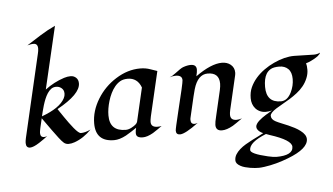

<svg xmlns="http://www.w3.org/2000/svg" viewBox="-67 -958 2377 1372"><g transform="rotate(-5 1121.5 -272.0)"><path d="M507.3 -417Q507.3 -339.4 338.9 -246.6Q344.2 -238.8 355.2 -222.2Q366.2 -205.6 380.4 -185.1Q394.5 -164.6 410.4 -142.6Q426.3 -120.6 441.4 -102.5Q475.1 -61.5 490.7 -61.5Q521.5 -61.5 561 -80.6Q505.9 -23.4 440.4 0Q417 8.3 396.7 8.3Q376.5 8.3 362.5 -3.7Q348.6 -15.6 328.1 -42.5Q295.9 -84 220.7 -190.9Q199.2 -105 199.2 -86.9Q199.2 -56.2 226.1 -56.2Q237.3 -56.2 248.5 -61Q237.3 -52.7 220.9 -40.5Q204.6 -28.3 186.5 -17.1Q143.6 10.3 120.1 10.3Q90.8 10.3 90.8 -24.9Q90.8 -38.1 95.7 -60.1L233.4 -652.8Q238.8 -673.3 238.8 -689.9Q238.8 -726.1 207.5 -726.1Q196.3 -726.1 185.5 -723.6Q174.8 -721.2 164.1 -718.8Q214.8 -751.5 266.1 -783.7Q317.4 -815.9 372.6 -841.3L267.6 -393.1Q331.1 -440.9 404.8 -464.8Q429.7 -472.7 452.1 -472.7Q474.6 -472.7 491 -457.8Q507.3 -442.9 507.3 -417ZM389.6 -319.3Q398.4 -336.4 398.4 -351.8Q398.4 -367.2 393.6 -376.7Q388.7 -386.2 380.9 -392.6Q364.3 -406.2 343 -406.2Q321.8 -406.2 306.9 -395.3Q292 -384.3 280.3 -366.5Q268.6 -348.6 259.5 -326.4Q250.5 -304.2 243.7 -281.7Q236.8 -259.3 231.9 -238.8Q227.1 -218.3 223.6 -204.6Q354.5 -252.4 389.6 -319.3Z M723.1 9.8Q590.8 9.8 590.8 -121.1Q590.8 -210.4 643.6 -296.4Q694.3 -378.9 776.9 -430.7Q861.8 -484.4 951.7 -484.4Q991.2 -484.4 1024.2 -472.4Q1057.1 -460.4 1073.2 -455.6L998.5 -135.3Q993.2 -109.9 993.2 -97.2Q993.2 -58.6 1040 -58.6Q1055.2 -58.6 1069.3 -61.5Q1054.2 -51.3 1037.6 -39.1Q1021 -26.9 1003.4 -16.6Q960.9 7.8 928.7 7.8Q893.6 7.8 884.3 -9.8Q880.9 -17.1 880.9 -27.3Q880.9 -43.5 886.7 -64.5Q868.7 -52.7 849.4 -39.8Q830.1 -26.9 809.6 -15.6Q761.7 9.8 723.1 9.8ZM697.3 -169.4Q697.3 -56.2 812.5 -56.2Q831.1 -56.2 853 -67.4Q892.1 -87.9 897 -106L953.1 -347.7Q939.5 -384.3 915 -401.6Q890.6 -418.9 857.7 -418.9Q824.7 -418.9 803.2 -406.5Q781.7 -394 764.6 -373.5Q747.6 -353 734.9 -326.9Q722.2 -300.8 713.9 -272.9Q697.3 -217.3 697.3 -169.4Z M1563 -98.6Q1563 -58.6 1606.9 -58.6Q1625 -58.6 1646 -65.9Q1596.2 -30.3 1576.7 -18.6Q1531.2 7.3 1497.1 7.3Q1452.6 7.3 1452.6 -35.2Q1452.6 -53.7 1463.9 -98.6L1506.3 -281.2Q1512.2 -308.1 1512.2 -326.7Q1512.2 -406.2 1429.2 -406.2Q1358.4 -406.2 1328.1 -302.7Q1320.3 -275.9 1315.4 -253.9L1280.3 -103Q1278.3 -95.7 1278.3 -86.4Q1278.3 -56.2 1305.2 -56.2Q1315.9 -56.2 1328.1 -61Q1232.4 9.8 1195.8 9.8Q1167 9.8 1167 -19Q1167 -31.7 1195.8 -149.9Q1224.6 -268.1 1234.4 -311Q1246.6 -364.7 1246.6 -375Q1246.6 -410.6 1200.2 -410.6Q1179.2 -410.6 1156.7 -402.8Q1175.3 -409.2 1198.7 -427.2Q1243.2 -461.4 1258.8 -466.8Q1290 -478 1314 -478Q1355.5 -478 1355.5 -440.9Q1355.5 -424.8 1347.7 -393.6Q1460 -474.1 1537.6 -474.1Q1574.2 -474.1 1599.6 -454.1Q1626.5 -432.1 1626.5 -396.5Q1626.5 -386.7 1624 -375.5L1567.9 -134.3Q1563 -112.3 1563 -98.6Z M2056.2 -478 2197.8 -474.6Q2222.2 -474.6 2242.7 -484.9Q2235.4 -461.4 2173.8 -432.1Q2151.4 -421.4 2136.7 -418Q2142.1 -400.9 2142.1 -371.3Q2142.1 -341.8 2129.6 -311.3Q2117.2 -280.8 2096.9 -255.9Q2076.7 -231 2050.5 -210.7Q2024.4 -190.4 1997.3 -173.6Q1970.2 -156.7 1944.1 -142.6Q1918 -128.4 1897.5 -115.2Q1852.5 -86.4 1852.5 -65.9Q1852.5 -40.5 1882.8 -24.4Q1899.4 -15.6 1925 -5.4Q1950.7 4.9 1972.7 14.4Q1994.6 23.9 2016.4 35.4Q2038.1 46.9 2055.7 60.5Q2095.2 90.3 2095.2 122.1Q2095.2 190.9 1949.2 247.1Q1860.4 281.7 1775.4 293.5Q1750.5 296.9 1736.6 296.9Q1722.7 296.9 1707 295.7Q1691.4 294.4 1673.6 291.5Q1655.8 288.6 1637.7 283.7Q1619.6 278.8 1605.5 271Q1572.8 253.4 1572.8 230Q1572.8 206.5 1584.5 187.5Q1596.2 168.5 1615 151.9Q1633.8 135.3 1657.7 121.1Q1681.6 106.9 1705.6 94.7Q1729.5 82.5 1751.2 72Q1772.9 61.5 1788.1 52.7Q1759.3 41 1747.1 20.5Q1742.7 12.7 1742.7 3.2Q1742.7 -6.3 1749.5 -17.1Q1756.3 -27.8 1767.3 -38.1Q1778.3 -48.3 1792 -58.1Q1805.7 -67.9 1819.3 -76.2Q1833 -84.5 1845.2 -91.6Q1857.4 -98.6 1865.2 -103.5Q1842.8 -97.2 1820.1 -97.2Q1797.4 -97.2 1778.3 -106Q1759.3 -114.7 1746.1 -129.9Q1720.7 -159.7 1720.7 -203.4Q1720.7 -247.1 1736.3 -281.5Q1752 -315.9 1777.8 -345.7Q1803.7 -375.5 1837.9 -399.9Q1872.1 -424.3 1909.2 -441.4Q1987.8 -478 2056.2 -478ZM1849.6 -367.2Q1830.1 -333.5 1830.1 -275.4Q1830.1 -162.6 1934.1 -162.6Q1980.5 -162.6 2008.8 -219.2Q2031.7 -265.6 2031.7 -314.5Q2031.7 -363.3 2007.3 -387.2Q1982.9 -411.1 1943.1 -411.1Q1903.3 -411.1 1882.3 -399.2Q1861.3 -387.2 1849.6 -367.2ZM1866.7 230Q1987.3 230 1987.3 167.5Q1987.3 119.6 1834 70.3Q1816.9 64.5 1807.1 60.5Q1684.6 109.4 1684.6 165Q1684.6 192.4 1806.6 220.7Q1848.1 230 1866.7 230Z"/></g></svg>

Font: Fondamento
Style: Italic
Weight: 400
Italic angle: -12°
Version: Version 1.000